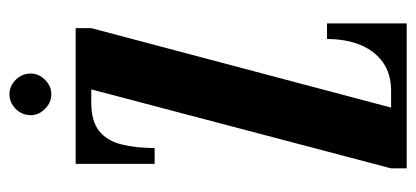

<svg xmlns="http://www.w3.org/2000/svg" viewBox="-257 -623 880 406"><g transform="rotate(-90 183.0 -420.0)"><path d="M30 0V-33L197 -667H169Q130 -667 109.2 -650.5Q88.5 -634 80.8 -603.8Q73 -573.5 73 -533H39.5V-700H326.5V-667L158.5 -33H194Q229.5 -33 253.8 -50Q278 -67 290.8 -97.5Q303.5 -128 303.5 -168.5H336.5V0ZM187 -751.5Q169 -751.5 155.8 -764.8Q142.5 -778 142.5 -795Q142.5 -813.5 155.8 -826.8Q169 -840 187 -840Q204 -840 217.2 -826.8Q230.5 -813.5 230.5 -795Q230.5 -778 217.2 -764.8Q204 -751.5 187 -751.5Z"/></g></svg>

Font: Imbue 24pt
Style: Bold
Weight: 700
Designer: Tyler Finck
Foundry: Etcetera Type Company
Version: Version 1.102